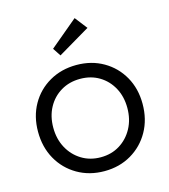

<svg xmlns="http://www.w3.org/2000/svg" viewBox="-114 -849 834 949"><g transform="rotate(-15 303.5 -374.5)"><path d="M304 10Q227 10 166 -25.5Q105 -61 70.5 -122.5Q36 -184 36 -263Q36 -341 70.5 -402Q105 -463 166 -498Q227 -533 304 -533Q381 -533 441.5 -498Q502 -463 536.5 -402Q571 -341 571 -263Q571 -184 536.5 -122.5Q502 -61 441.5 -25.5Q381 10 304 10ZM304 -61Q359 -61 401.5 -87.5Q444 -114 468.5 -159.5Q493 -205 493 -263Q493 -321 468.5 -366Q444 -411 401.5 -436.5Q359 -462 304 -462Q249 -462 206 -436.5Q163 -411 138.5 -366Q114 -321 114 -263Q114 -205 138.5 -159.5Q163 -114 206 -87.5Q249 -61 304 -61ZM241 -599 214 -640 356 -759 405 -696Z"/></g></svg>

Font: Lexend Light
Style: Regular
Weight: 300
Designer: Bonnie Shaver-Troup, Thomas Jockin
Foundry: Lexend
Version: Version 1.007; ttfautohint (v1.8.3)